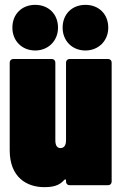

<svg xmlns="http://www.w3.org/2000/svg" viewBox="-20 -763 502 791"><path d="M125 -555C179 -555 219 -595 219 -649C219 -705 180 -743 125 -743C70 -743 31 -705 31 -649C31 -595 70 -555 125 -555ZM332 -555C386 -555 426 -595 426 -649C426 -705 387 -743 332 -743C277 -743 238 -705 238 -649C238 -595 277 -555 332 -555ZM252 -505V-185C252 -164 244 -153 229 -153C215 -153 208 -164 208 -185V-505C208 -514 202 -520 193 -520H35C26 -520 20 -514 20 -505V-144C20 -31 92 8 162 8C193 8 223 4 245 -22C249 -26 252 -24 252 -19V-15C252 -6 258 0 267 0H425C434 0 440 -6 440 -15V-505C440 -514 434 -520 425 -520H267C258 -520 252 -514 252 -505Z"/></svg>

Font: Barlow Condensed Black
Style: Regular
Weight: 900
Width: 3
Designer: Jeremy Tribby
Foundry: Tribby Type
Version: Version 1.422;hotconv 1.0.109;makeotfexe 2.5.65596